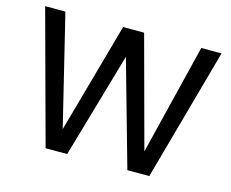

<svg xmlns="http://www.w3.org/2000/svg" viewBox="-98 -840 1180 980"><g transform="rotate(15 491.5 -350.0)"><path d="M216 0 26 -700H133L275 -117L438 -700H549L707 -115L851 -700H958L764 0H648L491 -557L330 0Z"/></g></svg>

Font: DM Sans 17pt Medium
Style: Regular
Weight: 500
Version: Version 4.004;gftools[0.9.30]